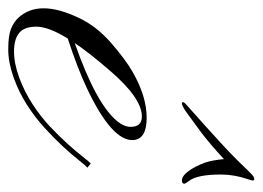

<svg xmlns="http://www.w3.org/2000/svg" viewBox="-152 -531 640 468"><g transform="rotate(90 168.0 -297.0)"><path d="M381.8 -426.3Q381.8 -420.4 374 -420.4Q357.9 -420.4 340.3 -454.1Q334.5 -465.3 330.1 -477.5Q324.2 -496.1 321.8 -522.9Q285.6 -489.3 257.3 -467.8L204.6 -429.2Q190.9 -420.4 186 -420.4Q183.1 -420.4 183.1 -422.1Q183.1 -423.8 183.6 -425Q184.1 -426.3 186.3 -428.5Q188.5 -430.7 192.9 -434.6Q300.8 -530.3 328.1 -559.1Q355.5 -587.9 360.8 -592.3Q366.2 -596.7 370.1 -596.7Q374 -596.7 374 -593.3Q374 -590.3 370.6 -580.6Q359.4 -548.3 359.4 -515.1Q359.4 -457 375.5 -437Q381.8 -428.7 381.8 -426.3ZM-22.9 -22Q-68.8 -71.8 -22.5 -168.9Q-2.4 -211.9 38.1 -247.3Q78.6 -282.7 109.4 -300.3Q168.9 -334.5 221.2 -334.5Q272.9 -334.5 275.4 -302.2Q278.8 -250 148.4 -188.5Q100.6 -166 27.8 -142.1Q-1 -95.2 -1 -65.7Q-1 -36.1 14.4 -23.7Q29.8 -11.2 59.3 -11.2Q88.9 -11.2 123.3 -23.9Q157.7 -36.6 187.7 -56.2Q217.8 -75.7 242.2 -98.6Q266.6 -121.6 285.4 -142.6Q304.2 -163.6 316.2 -179Q328.1 -194.3 332.5 -198.2L342.8 -189.9Q336.4 -184.6 323.5 -168Q310.5 -151.4 290.8 -130.1Q271 -108.9 245.4 -85.4Q219.7 -62 188.7 -42.2Q157.7 -22.5 121.8 -9.8Q85.9 2.9 53.7 2.9Q21.5 2.9 4.6 -3.7Q-12.2 -10.3 -22.9 -22ZM39.1 -159.2Q186.5 -210.9 229 -262.2Q243.2 -279.3 243.2 -295.4Q243.2 -322.8 217.8 -322.8Q172.9 -322.8 105.5 -244.1Q58.6 -189.5 39.1 -159.2Z"/></g></svg>

Font: Pinyon Script
Style: Regular
Weight: 400
Designer: Nicole Fally
Foundry: Nicole Fally
Version: Version 1.005